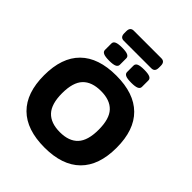

<svg xmlns="http://www.w3.org/2000/svg" viewBox="-273 -1180 1351 1351"><g transform="rotate(45 402.0 -505.0)"><path d="M403 8Q225 8 133 -83Q41 -174 41 -350Q41 -526 133 -617Q225 -708 403 -708Q579 -708 671 -617Q763 -526 763 -350Q763 -174 671 -83Q579 8 403 8ZM403 -145Q493 -145 538.5 -194Q584 -243 584 -350Q584 -458 538.5 -506.5Q493 -555 403 -555Q312 -555 266 -506.5Q220 -458 220 -350Q220 -243 266 -194Q312 -145 403 -145ZM512 -746Q472 -746 455 -754Q438 -762 438 -779V-843Q438 -860 455 -868Q472 -876 512 -876Q551 -876 568.5 -868Q586 -860 586 -843V-779Q586 -762 568.5 -754Q551 -746 512 -746ZM292 -746Q253 -746 235.5 -754Q218 -762 218 -779V-843Q218 -860 235.5 -868Q253 -876 292 -876Q331 -876 348.5 -868Q366 -860 366 -843V-779Q366 -762 348.5 -754Q331 -746 292 -746ZM266 -918Q231 -918 231 -958V-978Q231 -1018 266 -1018H540Q575 -1018 575 -978V-958Q575 -918 540 -918Z"/></g></svg>

Font: Asap Semi Expanded ExtraBold
Style: Regular
Weight: 800
Width: 6
Designer: Pablo Cosgaya
Foundry: Omnibus-Type
Version: Version 3.001; ttfautohint (v1.8.4.7-5d5b)